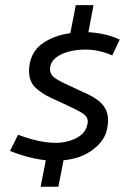

<svg xmlns="http://www.w3.org/2000/svg" viewBox="-20 -661 500 744"><path d="M173.8 -392.5Q173.8 -372.5 191.9 -359.4Q210 -346.2 252.5 -327.5L295 -307.5Q350 -285 374.4 -258.8Q398.8 -232.5 398.8 -195Q398.8 -180 395 -161.2Q386.2 -116.2 340 -81.2Q293.8 -46.2 226.2 -40L206.2 62.5H137.5L157.5 -40Q90 -47.5 18.8 -76.2L50 -138.8Q133.8 -107.5 195 -107.5Q240 -107.5 276.2 -126.2Q312.5 -145 318.8 -180Q320 -183.8 320 -190Q320 -208.8 301.2 -221.2Q282.5 -233.8 225 -260L178.8 -281.2Q141.2 -298.8 116.9 -321.9Q92.5 -345 92.5 -387.5Q92.5 -396.2 95 -413.8Q105 -466.2 148.1 -495Q191.2 -523.8 252.5 -532.5L273.8 -641.2H342.5L322.5 -536.2Q391.2 -532.5 443.8 -507.5L415 -446.2Q363.8 -468.8 312.5 -468.8Q252.5 -468.8 213.1 -448.1Q173.8 -427.5 173.8 -392.5Z"/></svg>

Font: Cambay
Style: Italic
Weight: 400
Italic angle: -11°
Designer: Pooja Saxena
Foundry: Pooja Saxena
Version: Version 1.019;PS 001.019;hotconv 1.0.70;makeotf.lib2.5.58329